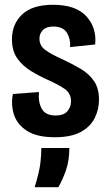

<svg xmlns="http://www.w3.org/2000/svg" viewBox="-20 -561 459 803"><path d="M210 13Q134 13 92.5 -14Q51 -41 38 -83Q25 -125 34 -168L143 -176Q139 -135 154.5 -106.5Q170 -78 212 -78Q247 -78 262 -96Q277 -114 277 -137Q277 -171 250 -189.5Q223 -208 180 -227Q144 -243 109.5 -264Q75 -285 52.5 -316.5Q30 -348 30 -397Q30 -460 72.5 -500.5Q115 -541 202 -541Q297 -541 341 -493Q385 -445 378 -375L273 -364Q276 -397 260 -423.5Q244 -450 203 -450Q174 -450 159.5 -435.5Q145 -421 145 -399Q145 -370 169.5 -352Q194 -334 239 -314Q282 -294 317.5 -273Q353 -252 373.5 -221.5Q394 -191 394 -144Q394 -103 376 -67Q358 -31 317.5 -9Q277 13 210 13ZM125 222Q145 156 149 120Q153 84 153 58H270Q270 110 256 150.5Q242 191 224 222Z"/></svg>

Font: Bricolage Grotesque 10pt Condensed SemiBold
Style: Regular
Weight: 600
Width: 3
Designer: Mathieu Triay
Foundry: Atelier Triay
Version: Version 1.000; ttfautohint (v1.8.4.7-5d5b);gftools[0.9.32]